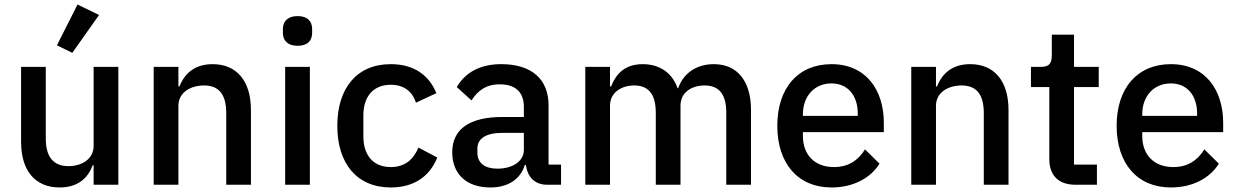

<svg xmlns="http://www.w3.org/2000/svg" viewBox="-20 -815 5459 847"><path d="M417 -749 322 -795 231 -615 299 -582ZM393 0H502V-520H393V-172C393 -111 338 -82 282 -82C215 -82 182 -124 182 -203V-520H73V-189C73 -61 136 12 243 12C329 12 370 -35 389 -86H393Z M767 0V-348C767 -409 823 -438 880 -438C947 -438 978 -397 978 -316V0H1087V-330C1087 -458 1024 -532 918 -532C838 -532 794 -490 772 -434H767V-520H658V0Z M1293 -613C1338 -613 1357 -637 1357 -670V-687C1357 -720 1338 -744 1293 -744C1248 -744 1228 -720 1228 -687V-670C1228 -637 1248 -613 1293 -613ZM1238 0H1347V-520H1238Z M1704 12C1804 12 1875 -35 1909 -120L1826 -164C1804 -112 1767 -78 1704 -78C1624 -78 1583 -133 1583 -213V-306C1583 -386 1624 -441 1704 -441C1763 -441 1800 -410 1815 -362L1905 -404C1874 -481 1808 -532 1704 -532C1554 -532 1468 -426 1468 -260C1468 -94 1554 12 1704 12Z M2455 0V-89H2400V-350C2400 -466 2325 -532 2191 -532C2090 -532 2029 -489 1995 -431L2060 -372C2086 -413 2123 -443 2184 -443C2257 -443 2291 -406 2291 -343V-299H2197C2052 -299 1975 -246 1975 -143C1975 -49 2036 12 2143 12C2219 12 2275 -22 2295 -87H2300C2307 -36 2337 0 2394 0ZM2174 -71C2120 -71 2086 -95 2086 -141V-159C2086 -204 2123 -229 2199 -229H2291V-154C2291 -103 2241 -71 2174 -71Z M2671 0V-349C2671 -409 2724 -438 2778 -438C2842 -438 2873 -398 2873 -317V0H2982V-349C2982 -409 3033 -438 3088 -438C3154 -438 3184 -397 3184 -317V0H3293V-330C3293 -458 3232 -532 3129 -532C3045 -532 2991 -484 2972 -426H2969C2944 -498 2885 -532 2815 -532C2736 -532 2697 -488 2676 -434H2671V-520H2562V0Z M3648 12C3745 12 3821 -30 3860 -93L3796 -156C3766 -108 3723 -78 3659 -78C3571 -78 3522 -135 3522 -215V-232H3879V-273C3879 -417 3801 -532 3648 -532C3500 -532 3409 -426 3409 -260C3409 -94 3500 12 3648 12ZM3648 -447C3720 -447 3764 -394 3764 -314V-304H3522V-311C3522 -391 3573 -447 3648 -447Z M4109 0V-348C4109 -409 4165 -438 4222 -438C4289 -438 4320 -397 4320 -316V0H4429V-330C4429 -458 4366 -532 4260 -532C4180 -532 4136 -490 4114 -434H4109V-520H4000V0Z M4819 0V-89H4718V-431H4827V-520H4718V-662H4620V-571C4620 -535 4608 -520 4572 -520H4528V-431H4609V-113C4609 -42 4649 0 4724 0Z M5145 12C5242 12 5318 -30 5357 -93L5293 -156C5263 -108 5220 -78 5156 -78C5068 -78 5019 -135 5019 -215V-232H5376V-273C5376 -417 5298 -532 5145 -532C4997 -532 4906 -426 4906 -260C4906 -94 4997 12 5145 12ZM5145 -447C5217 -447 5261 -394 5261 -314V-304H5019V-311C5019 -391 5070 -447 5145 -447Z"/></svg>

Font: IBM Plex Thai Looped Medium
Style: Regular
Weight: 500
Designer: Mike Abbink, Paul van der Laan, Pieter van Rosmalen, Ben Mitchell, Mark Frömberg
Foundry: Bold Monday
Version: Version 1.0